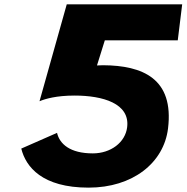

<svg xmlns="http://www.w3.org/2000/svg" viewBox="-20 -845 855 880"><path d="M77.5 -164C98.2 -80 173.5 15 386 15C587.8 15 730.7 -98 750.1 -256C778.2 -485 633.6 -545 452.5 -546C442.8 -546 433 -545 424.5 -545L460.4 -660H794.7L815 -825H285.9L161.1 -381C187.5 -392 238.2 -407 321.7 -407C451.2 -407 576.2 -371 562.8 -262C554.2 -192 487.6 -142 405.3 -142C301.3 -142 253.3 -185 241.4 -236Z"/></svg>

Font: Hussar
Style: BdSuprExtOblOne
Weight: 700
Foundry: Cannot Into Space Fonts
Version: Version 2.00